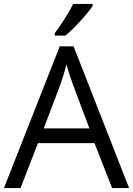

<svg xmlns="http://www.w3.org/2000/svg" viewBox="-20 -951 673 971"><path d="M546.9 0 458 -227.1H171.9L84 0H0L282.2 -716.8H352.1L632.8 0ZM432.1 -301.8 349.1 -522.9Q333 -564.9 315.9 -626Q305.2 -579.1 285.2 -522.9L201.2 -301.8ZM256.8 -783.2Q280.3 -813.5 307.4 -856.4Q334.5 -899.4 350.1 -931.2H448.7V-920.9Q427.2 -889.2 384.8 -842.8Q342.3 -796.4 311 -771H256.8Z"/></svg>

Font: Open Sans Y to K
Style: Regular
Weight: 400
Version: Version 1.10